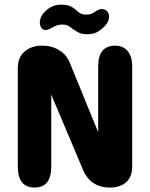

<svg xmlns="http://www.w3.org/2000/svg" viewBox="-20 -820 659 841"><path d="M131.5 1.5Q58 1.5 58 -90.5V-521.5Q58 -569 88 -594.5Q118 -620 162.5 -620H166.5Q207.5 -620 240.5 -599.5Q273.5 -579 288 -539.5L410 -241V-528.5Q410 -620 484.5 -620Q519 -620 539 -596.5Q559 -573 559 -528.5V-90.5Q559 -45.5 532.8 -22Q506.5 1.5 461.5 1.5H460Q418.5 1.5 388.2 -19Q358 -39.5 342.5 -79L204.5 -405.5V-90.5Q204.5 1.5 131.5 1.5ZM363.5 -670Q338 -670 323.5 -677.8Q309 -685.5 296 -695Q286.5 -703 277 -707.8Q267.5 -712.5 253.5 -712.5Q240 -712.5 228.2 -708.2Q216.5 -704 207 -698.5Q190 -688.5 178.5 -688.5Q168.5 -688.5 161.5 -698Q154.5 -707.5 154.5 -721Q154.5 -749.5 182.5 -774.5Q194.5 -785.5 210.8 -792.5Q227 -799.5 247 -799.5Q273 -799.5 287.5 -793Q302 -786.5 312.5 -776.5Q321 -768 331 -762Q341 -756 358 -756Q371 -756 380.5 -759.8Q390 -763.5 398.5 -770Q404.5 -774 411.2 -777.2Q418 -780.5 426.5 -780.5Q438 -780.5 447.8 -772Q457.5 -763.5 457.5 -746.5Q457.5 -727.5 444 -711.5Q432 -697 412 -683.5Q392 -670 363.5 -670Z"/></svg>

Font: Sono ExtraLight Monospace
Style: Bold
Weight: 700
Version: Version 2.112